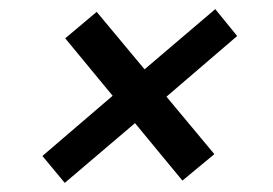

<svg xmlns="http://www.w3.org/2000/svg" viewBox="-20 -501 599 421"><path d="M122 -100 73 -159 227 -291 123 -417 192 -475 297 -349 452 -481 500 -422 345 -289 450 -163 380 -105 276 -231Z"/></svg>

Font: DM Sans 16pt Medium
Style: Italic
Weight: 500
Italic angle: -10°
Version: Version 4.004;gftools[0.9.30]